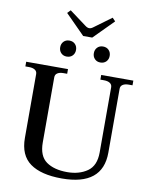

<svg xmlns="http://www.w3.org/2000/svg" viewBox="-112 -1162 984 1253"><g transform="rotate(10 380.0 -535.5)"><path d="M233 -1060 253 -1081 365 -998Q379 -987 392 -987Q404 -987 418 -998L531 -1081L551 -1060L422 -930H362ZM227 -832Q227 -855 241.5 -870Q256 -885 279 -885Q303 -885 317.5 -870Q332 -855 332 -832Q332 -809 317.5 -794Q303 -779 279 -779Q256 -779 241.5 -794Q227 -809 227 -832ZM450 -832Q450 -855 464.5 -870Q479 -885 502 -885Q526 -885 540.5 -870Q555 -855 555 -832Q555 -809 540.5 -794Q526 -779 502 -779Q479 -779 464.5 -794Q450 -809 450 -832ZM103 -209V-632Q103 -650 88.5 -659.5Q74 -669 49 -669H25V-700H302V-669H277Q252 -669 237.5 -659.5Q223 -650 223 -632V-200Q223 -110 274.5 -73.5Q326 -37 413 -37Q492 -37 546 -74.5Q600 -112 600 -200V-632Q600 -650 585.5 -659.5Q571 -669 546 -669H522V-700H735V-669H710Q685 -669 670.5 -659.5Q656 -650 656 -632V-209Q656 10 385 10Q248 10 175.5 -42Q103 -94 103 -209Z"/></g></svg>

Font: Taviraj Medium
Style: Regular
Weight: 500
Designer: Katatrad Team
Foundry: CadsonDemak
Version: Version 1.001